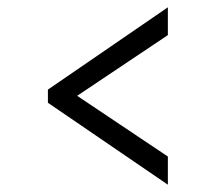

<svg xmlns="http://www.w3.org/2000/svg" viewBox="-20 -613 590 525"><path d="M439 -108 111 -332V-368L439 -593V-517L191 -351L439 -185Z"/></svg>

Font: Onest Light
Style: Regular
Weight: 300
Designer: Dmitri Voloshin, Andrey Kudryavtsev
Foundry: Dmitri Voloshin, Andrey Kudryavtsev
Version: Version 1.000;gftools[0.9.33]